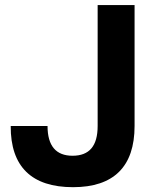

<svg xmlns="http://www.w3.org/2000/svg" viewBox="-20 -739 627 769"><path d="M272.5 10.7C435.1 10.7 519 -71.3 519 -234.4V-718.8H371.1V-234.4C371.1 -154.3 337.9 -115.2 270.5 -115.2C204.6 -115.2 170.4 -154.3 170.4 -234.4H22.9C22 -70.8 107.4 10.7 272.5 10.7Z"/></svg>

Font: Winston
Style: Bold
Weight: 700
Designer: Vernon Adams, Kim Jin-seong, David Berlow, Cristiano Sobral
Foundry: The Winston Project Authors
Version: Version 3.004